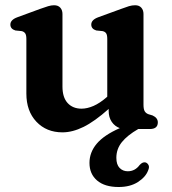

<svg xmlns="http://www.w3.org/2000/svg" viewBox="-20 -504 672 750"><path d="M83 -138.5V-352Q83 -367.5 78.2 -374Q73.5 -380.5 64.5 -382.5L40 -385Q20.5 -391 20.5 -408Q20.5 -426.5 47.5 -436.5L136 -469Q155.5 -476 168 -479.8Q180.5 -483.5 191 -483.5Q207 -483.5 215.5 -474Q224 -464.5 224 -449.5V-166Q224 -123.5 244.2 -101.5Q264.5 -79.5 298.5 -79.5Q320.5 -79.5 345.2 -90.2Q370 -101 397 -124.5L399 -126.5V-352Q399 -367.5 394.5 -374Q390 -380.5 380.5 -382.5L356 -385Q336.5 -391 336.5 -408Q336.5 -426.5 363.5 -436.5L452.5 -469Q471 -476 483.5 -479.8Q496 -483.5 508 -483.5Q523.5 -483.5 532 -474Q540.5 -464.5 540.5 -449.5V-95.5Q540.5 -77.5 545.2 -69.5Q550 -61.5 559.5 -58L576 -53Q596.5 -43.5 596.5 -26Q596.5 0 565 0H520Q477.5 24.5 456 51.2Q434.5 78 434.5 112.5Q434.5 139 447.2 152Q460 165 479 165Q507.5 165 525.5 140.5Q537.5 127.5 548.5 130.5Q555.5 132.5 560 140.5Q564.5 148.5 558.5 162Q549 187.5 518.8 207Q488.5 226.5 443.5 226.5Q389 226.5 359.2 201Q329.5 175.5 329.5 132.5Q329.5 91 358 57.2Q386.5 23.5 448 -3.5Q428.5 -10.5 416.5 -28Q404.5 -45.5 404.5 -71V-78.5Q349.5 -29.5 306.2 -8.2Q263 13 224 13Q161.5 13 122.2 -28.5Q83 -70 83 -138.5Z"/></svg>

Font: Fraunces 9pt Soft SemiBold
Style: Regular
Weight: 600
Version: Version 1.000;[b76b70a41]